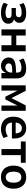

<svg xmlns="http://www.w3.org/2000/svg" viewBox="1660 -2204 554 3913"><g transform="rotate(90 1936.5 -247.0)"><path d="M241 10Q176 10 121.5 -6Q67 -22 35 -48L67 -131Q100 -107 144.5 -95Q189 -83 237 -83Q293 -83 321 -98Q349 -113 349 -147Q349 -177 328 -191.5Q307 -206 266 -206H143V-294H258Q293 -294 312 -309Q331 -324 331 -353Q331 -383 307.5 -397.5Q284 -412 234 -412Q188 -412 147.5 -400.5Q107 -389 73 -366L40 -448Q75 -474 129.5 -489Q184 -504 249 -504Q343 -504 394 -468Q445 -432 445 -368Q445 -326 423.5 -296Q402 -266 362 -253V-259Q395 -252 417.5 -235.5Q440 -219 451.5 -194.5Q463 -170 463 -138Q463 -70 404.5 -30Q346 10 241 10Z M579 0V-494H703V-302H900V-494H1024V0H900V-203H703V0Z M1321 10Q1273 10 1234.5 -11Q1196 -32 1173.5 -67.5Q1151 -103 1151 -147Q1151 -199 1179 -232Q1207 -265 1265.5 -280.5Q1324 -296 1416 -296H1473V-220H1426Q1384 -220 1354.5 -216.5Q1325 -213 1307 -205.5Q1289 -198 1280.5 -184.5Q1272 -171 1272 -150Q1272 -117 1294.5 -98Q1317 -79 1353 -79Q1381 -79 1405 -94.5Q1429 -110 1443.5 -136Q1458 -162 1458 -196V-322Q1458 -369 1435 -388.5Q1412 -408 1362 -408Q1325 -408 1286 -397Q1247 -386 1205 -361L1169 -447Q1198 -465 1232 -477.5Q1266 -490 1303.5 -497Q1341 -504 1377 -504Q1442 -504 1486.5 -482.5Q1531 -461 1554 -418Q1577 -375 1577 -308V0H1467V-103H1469Q1458 -69 1438 -43.5Q1418 -18 1389 -4Q1360 10 1321 10Z M1719 0V-494H1830L1979 -204L2127 -494H2237V0H2130V-352H2143L2006 -80H1950L1813 -352H1826V0Z M2613 10Q2532 10 2475 -20Q2418 -50 2388 -107Q2358 -164 2358 -246Q2358 -323 2386.5 -381Q2415 -439 2467 -471.5Q2519 -504 2590 -504Q2657 -504 2704.5 -474.5Q2752 -445 2777 -390Q2802 -335 2802 -256V-213H2458V-290H2713L2698 -273Q2698 -348 2671 -382Q2644 -416 2593 -416Q2556 -416 2530 -398.5Q2504 -381 2489.5 -346.5Q2475 -312 2475 -260V-240Q2475 -186 2491 -152.5Q2507 -119 2538.5 -102.5Q2570 -86 2617 -86Q2654 -86 2690.5 -96.5Q2727 -107 2757 -132L2793 -47Q2756 -18 2708.5 -4Q2661 10 2613 10Z M3017 0V-395H2862V-494H3297V-395H3141V0Z M3590 10Q3517 10 3464.5 -20.5Q3412 -51 3383.5 -109Q3355 -167 3355 -247Q3355 -328 3383.5 -385.5Q3412 -443 3464.5 -473.5Q3517 -504 3590 -504Q3663 -504 3715.5 -473.5Q3768 -443 3796.5 -385.5Q3825 -328 3825 -247Q3825 -167 3796.5 -109Q3768 -51 3715.5 -20.5Q3663 10 3590 10ZM3590 -88Q3642 -88 3672 -127.5Q3702 -167 3702 -248Q3702 -329 3672.5 -367Q3643 -405 3590 -405Q3537 -405 3507.5 -367Q3478 -329 3478 -248Q3478 -167 3508 -127.5Q3538 -88 3590 -88Z"/></g></svg>

Font: Nunito Sans 10pt SemiCondensed
Style: Bold
Weight: 700
Width: 4
Designer: Vernon Adams
Foundry: Vernon Adams
Version: Version 3.101;gftools[0.9.27]